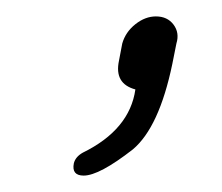

<svg xmlns="http://www.w3.org/2000/svg" viewBox="-20 -723 270 234"><path d="M70 -524Q72 -532 81 -537Q138 -565 145 -614Q119 -621 125 -649L129 -670Q133 -684 145 -693.5Q157 -703 170 -703Q184 -703 191.5 -693Q199 -683 195 -670L190 -645Q174 -568 142 -541Q101 -509 82 -509Q67 -509 70 -524Z"/></svg>

Font: Quicksand
Style: Italic
Weight: 400
Italic angle: -12°
Designer: Andrew Paglinawan
Foundry: Andrew Paglinawan
Version: 1.002